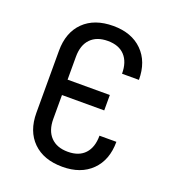

<svg xmlns="http://www.w3.org/2000/svg" viewBox="-136 -846 872 961"><g transform="rotate(20 300.0 -365.0)"><path d="M304 10Q204 10 147 -46Q90 -102 90 -200V-530Q90 -628 147 -684Q204 -740 304 -740Q402 -740 459 -683.5Q516 -627 516 -530H426Q426 -592 394.5 -626Q363 -660 304 -660Q245 -660 212.5 -626.5Q180 -593 180 -531V-409H405V-327H180V-200Q180 -138 212.5 -104Q245 -70 304 -70Q363 -70 394.5 -104Q426 -138 426 -200H516Q516 -103 459 -46.5Q402 10 304 10Z"/></g></svg>

Font: Liga JetBrainsMono Nerd Font
Style: Regular
Weight: 400
Designer: Philipp Nurullin, Konstantin Bulenkov
Foundry: JetBrains
Version: Version 2.225; ttfautohint (v1.8.3)